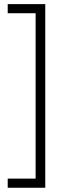

<svg xmlns="http://www.w3.org/2000/svg" viewBox="-20 -718 316 924"><path d="M197.8 -698.2V185.5H17.1V141.6H151.4V-654.3H17.1V-698.2Z"/></svg>

Font: Voltera Light
Style: Light
Weight: 300
Designer: Bernd Montag
Version: Version 1.301